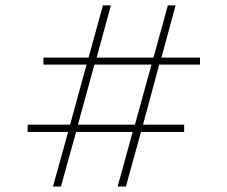

<svg xmlns="http://www.w3.org/2000/svg" viewBox="-20 -678 835 706"><path d="M537.1 -440.4 476.1 -219.7H266.6L327.1 -440.4ZM204.1 7.8 259.8 -192.9H467.8L412.6 7.8H442.9L498.5 -192.9H657.2V-219.7H505.9L565.4 -440.4H715.3V-466.3H573.7L625.5 -658.2H597.2L544.4 -466.3H335.4L387.7 -658.2H358.4L305.7 -466.3H139.6V-440.4H298.3L237.8 -219.7H81.5V-192.9H230.5L174.8 7.8Z"/></svg>

Font: Estedad-FD VF
Style: Regular
Weight: 100
Designer: Amin Abedi
Version: Version 7.3